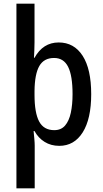

<svg xmlns="http://www.w3.org/2000/svg" viewBox="-20 -780 557 1040"><path d="M474 -270Q474 -136 428 -63Q382 10 301 10Q256 10 221.5 -11.5Q187 -33 167 -70H162Q164 -49 166 -27.5Q168 -6 168 9V240H69V-760H167V-551Q167 -531 166 -508.5Q165 -486 164 -467H167Q213 -550 298 -550Q381 -550 427.5 -478Q474 -406 474 -270ZM373 -270Q373 -370 349 -418Q325 -466 273 -466Q218 -466 193 -422.5Q168 -379 167 -287V-266Q167 -169 192 -122Q217 -75 274 -75Q311 -75 332.5 -100Q354 -125 363.5 -169Q373 -213 373 -270Z"/></svg>

Font: Noto Sans Ethiopic Condensed Medium
Style: Regular
Weight: 500
Width: 3
Designer: Monotype Design Team
Foundry: Monotype Imaging Inc.
Version: Version 2.102; ttfautohint (v1.8.4.7-5d5b)